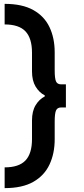

<svg xmlns="http://www.w3.org/2000/svg" viewBox="-20 -814 431 990"><path d="M3.9 156V49Q77.4 49 111.2 13.5Q145 -22.1 145 -97V-192.9Q145 -240.9 163.8 -271.8Q182.7 -302.7 210.9 -316.9V-322.1Q182.7 -336.3 163.8 -367.2Q145 -398.1 145 -446.1V-542Q145 -616.9 111.2 -652.5Q77.4 -688 3.9 -688V-794.1Q95 -794.1 151.9 -762.1Q208.7 -730.2 235.3 -673.9Q262 -617.6 262 -544V-452Q262 -409.9 268.7 -394.5Q275.5 -379.1 295 -379.1H319.8V-259.9H295Q275.5 -259.9 268.7 -244.1Q262 -228.3 262 -187V-96Q262 -22.6 235.3 34.2Q208.7 91.1 151.9 123.6Q95 156 3.9 156Z"/></svg>

Font: Karla
Style: Regular
Weight: 400
Designer: Jonathan Pinhorn
Version: Version 2.004;gftools[0.9.33]